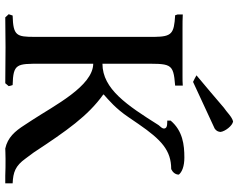

<svg xmlns="http://www.w3.org/2000/svg" viewBox="-108 -797 905 729"><g transform="rotate(90 344.5 -432.5)"><path d="M676 0V-28C634 -30 610 -38 582 -77L559 -108C476 -234 420 -314 339 -372V-374C360 -393 392 -419 425 -468L451 -506C511 -593 551 -630 622 -630C633 -635 643 -645 643 -659C633 -671 612 -680 578 -680C530 -680 477 -674 438 -628V-615H443C460 -615 468 -612 468 -602C468 -596 461 -589 455 -582C380 -463 318 -369 222 -369V-510C222 -630 217 -638 305 -645V-674C293 -673 282 -673 270 -673H151H87C69 -673 52 -673 35 -674V-654L38 -645C108 -641 119 -632 120 -567V-136V-112C120 -43 116 -30 39 -28L34 -13L46 0C90 0 118 -1 159 -1C206 -1 252 0 296 0L307 -13C306 -18 305 -23 303 -28C221 -30 222 -44 222 -134V-334C307 -333 381 -186 436 -102L455 -73C478 -37 502 -9 544 0C548 0 566 -1 583 -1C608 -1 624 -1 647 0ZM481 -817C479 -835 457 -863 441 -865C422 -860 406 -841 389 -830C348 -795 307 -760 266 -726C274 -721 283 -717 291 -713L468 -795C477 -801 480 -808 481 -817Z"/></g></svg>

Font: Sibila
Style: Regular
Weight: 400
Designer: Stefan Peev
Foundry: Context Ltd
Version: Version 1.000